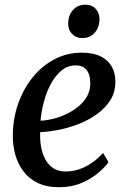

<svg xmlns="http://www.w3.org/2000/svg" viewBox="-20 -793 547 824"><path d="M445.5 -97Q432 -77 402.2 -51.5Q372.5 -26 329.8 -7.8Q287 10.5 234 10.5Q179.5 10.5 141.2 -8.2Q103 -27 79.5 -59Q56 -91 45.2 -130.8Q34.5 -170.5 35 -211.5Q35.5 -284.5 58.2 -348.8Q81 -413 121 -462Q161 -511 214.5 -539Q268 -567 331 -567Q380.5 -567 412.2 -551Q444 -535 459.5 -507.5Q475 -480 475 -445.5Q476 -398.5 453.5 -363Q431 -327.5 394.2 -301.8Q357.5 -276 314 -259.5Q270.5 -243 228 -235Q185.5 -227 152.5 -226Q151 -193.5 156.2 -163.2Q161.5 -133 174.5 -109Q187.5 -85 209 -71Q230.5 -57 261.5 -57Q293 -57 321.8 -67.2Q350.5 -77.5 376 -95.5Q401.5 -113.5 422.5 -136.5ZM306 -512.5Q270.5 -512.5 243.5 -490Q216.5 -467.5 197.5 -431.5Q178.5 -395.5 167.8 -354.2Q157 -313 154 -275Q180.5 -276 210 -283.5Q239.5 -291 267.5 -304.8Q295.5 -318.5 318.5 -337.8Q341.5 -357 354.8 -382Q368 -407 367.5 -437Q367 -474.5 350.8 -493.5Q334.5 -512.5 306 -512.5ZM333 -629.5Q306.5 -629.5 289 -647.8Q271.5 -666 272.5 -694.5Q273.5 -728.5 294 -750.8Q314.5 -773 346.5 -773Q374.5 -773 390.8 -755Q407 -737 407 -711Q406.5 -675.5 386.5 -652.5Q366.5 -629.5 333 -629.5Z"/></svg>

Font: Merriweather 24pt Medium
Style: Italic
Weight: 500
Italic angle: -7.8°
Version: Version 2.101